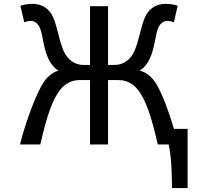

<svg xmlns="http://www.w3.org/2000/svg" viewBox="-20 -745 1031 990"><path d="M877 -80.6C849.1 -175.3 816.9 -258.8 788.6 -307.6C765.6 -347.7 735.4 -372.1 700.7 -380.9C726.6 -397.5 741.7 -420.4 752 -441.9C776.9 -494.6 781.2 -563 793.5 -595.7C802.7 -620.1 819.8 -637.2 842.3 -637.2C852.5 -637.2 868.7 -633.8 876.5 -629.9L896 -715.3C881.3 -721.2 856 -725.1 835 -725.1C796.4 -725.1 764.6 -711.4 742.2 -681.2C706.1 -633.3 700.2 -530.3 666.5 -468.8C641.6 -424.3 602.5 -410.2 571.3 -410.2H537.1V-712.9H444.3V-410.2H410.2C378.9 -410.2 339.8 -424.3 314.9 -468.8C281.2 -530.3 275.4 -633.3 239.3 -681.2C216.8 -711.4 185.1 -725.1 146.5 -725.1C125.5 -725.1 100.1 -721.2 85.4 -715.3L105 -629.9C112.8 -633.8 128.9 -637.2 139.2 -637.2C161.6 -637.2 178.7 -620.1 188 -595.7C200.2 -563 204.6 -494.6 229.5 -441.9C239.7 -420.4 254.9 -397.5 280.8 -380.9C248.5 -371.1 221.2 -346.7 202.6 -317.4C166.5 -260.3 113.3 -121.1 83 0H188C221.2 -147.5 252 -238.3 295.4 -288.1C318.4 -314.5 350.6 -332 388.2 -332H444.3V0H537.1V-332H593.3C630.9 -332 663.1 -314.5 686 -288.1C729.5 -238.3 760.3 -147.5 793.5 0H849.6C864.3 62 866.7 163.1 866.7 224.6H947.3V-80.6Z"/></svg>

Font: Andika
Style: Regular
Weight: 400
Designer: Victor Gaultney, Annie Olsen, Julie Remington, Don Collingsworth, Eric Hays
Foundry: SIL International
Version: Version 1.000